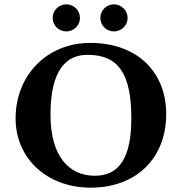

<svg xmlns="http://www.w3.org/2000/svg" viewBox="-20 -856 839 886"><path d="M747 -329C747 -527 610 -658 397 -658C194 -658 52 -506 52 -310C52 -122 200 10 398 10C612 10 747 -129 747 -329ZM384 -603C525 -603 586 -518 586 -310C586 -131 532 -45 418 -45C298 -45 213 -135 213 -327C213 -537 288 -603 384 -603ZM223 -773C223 -739 251 -711 286 -711C321 -711 349 -739 349 -773C349 -808 321 -836 286 -836C251 -836 223 -808 223 -773ZM443 -773C443 -739 471 -711 506 -711C540 -711 569 -739 569 -773C569 -808 540 -836 506 -836C471 -836 443 -808 443 -773Z"/></svg>

Font: Libertinus Sans
Style: Bold
Weight: 700
Designer: Philipp H. Poll, Khaled Hosny
Foundry: Caleb Maclennan
Version: Version 7.050;RELEASE